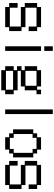

<svg xmlns="http://www.w3.org/2000/svg" viewBox="1072 -1838 856 3040"><g transform="rotate(90 1500.0 -318.0)"><path d="M28 -169H102V-46H400V-220H91V-282H28V-478H91V-540H410V-478H472V-344H400V-468H102V-293H410V-231H472V-35H410V28H91V-35H28Z M713 -726H786V-591H713ZM713 -540H786V28H713Z M1028 -107H1091V-159H1028V-231H1091V-282H1028V-478H1091V-540H1349V-478H1400V-540H1472V-468H1410V-282H1349V-220H1102V-169H1410V-107H1472V28H1410V90H1091V28H1028ZM1338 -293V-468H1102V-293ZM1400 16V-97H1102V16Z M1713 -726H1786V28H1713Z M2091 -97H2028V-417H2091V-478H2153V-540H2349V-478H2410V-417H2472V-97H2410V-35H2349V28H2153V-35H2091ZM2163 -107V-46H2338V-107H2400V-406H2338V-468H2163V-406H2102V-107Z M2528 -169H2602V-46H2900V-220H2591V-282H2528V-478H2591V-540H2910V-478H2972V-344H2900V-468H2602V-293H2910V-231H2972V-35H2910V28H2591V-35H2528Z"/></g></svg>

Font: DotGothic16
Style: Regular
Weight: 400
Designer: Fontworks Inc.
Foundry: Fontworks Inc.
Version: Version 1.100